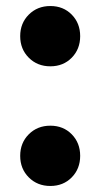

<svg xmlns="http://www.w3.org/2000/svg" viewBox="-20 -636 333 637"><path d="M246 -516Q246 -473 218 -444.5Q190 -416 147 -416Q104 -416 75.5 -444.5Q47 -473 47 -516Q47 -559 75.5 -587.5Q104 -616 147 -616Q190 -616 218 -587.5Q246 -559 246 -516ZM246 -119Q246 -76 218 -47.5Q190 -19 147 -19Q104 -19 75.5 -47.5Q47 -76 47 -119Q47 -162 75.5 -190.5Q104 -219 147 -219Q190 -219 218 -190.5Q246 -162 246 -119Z"/></svg>

Font: Gmarket Sans TTF Bold
Style: Regular
Weight: 700
Designer: Creative Director : Sungho Lee; Art Director : Kiwoong Choi; Project Manager : Sori Yang, Jongwook Yoon; Font Designer :
Foundry: Sandoll Inc.
Version: Version 1.000;hotconv 1.0.109;makeotfexe 2.5.65596